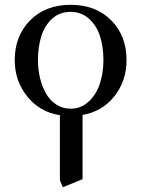

<svg xmlns="http://www.w3.org/2000/svg" viewBox="-20 -472 582 795"><path d="M41 -223.1Q41 -323.2 104.7 -387.7Q168.5 -452.1 272 -452.1Q376.5 -452.1 440.2 -388.2Q503.9 -324.2 503.9 -223.1Q503.9 -137.2 453.9 -73.7Q403.8 -10.3 321.8 3.9V270L240.2 303.2L228 274.9V4.9Q145 -7.8 93 -72.3Q41 -136.7 41 -223.1ZM137.2 -223.1Q137.2 -185.1 145.5 -149.9Q153.8 -114.7 169.9 -85.9Q186 -57.1 212.4 -39.6Q238.8 -22 272 -22Q316.4 -22 348.1 -52.2Q379.9 -82.5 394 -127Q408.2 -171.4 408.2 -223.1Q408.2 -278.8 393.8 -323Q379.4 -367.2 347.9 -395Q316.4 -422.9 272 -422.9Q227.5 -422.9 196.5 -395Q165.5 -367.2 151.4 -323Q137.2 -278.8 137.2 -223.1Z"/></svg>

Font: Dihjauti S
Style: Bold
Weight: 700
Designer: T. Christopher White
Version: Version 3.0.0